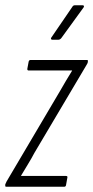

<svg xmlns="http://www.w3.org/2000/svg" viewBox="-28 -710 355 730"><path d="M-4 0Q-9 0 -8 -5V-9Q-6 -14 -3 -20L202 -367Q213 -386 223.5 -404Q234 -422 246 -441V-442Q226 -442 208 -442Q190 -442 171 -442H81Q75 -442 76 -449L81 -476Q83 -482 88 -482H301Q308 -482 306 -477V-474Q305 -469 301 -463L103 -129Q92 -108 78.5 -86Q65 -64 52 -42V-41Q71 -41 88 -41Q105 -41 122 -41H223Q230 -41 228 -34L223 -6Q222 0 216 0ZM170 -559Q167 -559 166 -562Q165 -565 167 -567L247 -684Q250 -690 257 -690H286Q290 -690 291 -687.5Q292 -685 290 -682L205 -565Q200 -559 194 -559Z"/></svg>

Font: Sofia Sans Extra Condensed Light
Style: Italic
Weight: 300
Italic angle: -9°
Version: Version 4.100